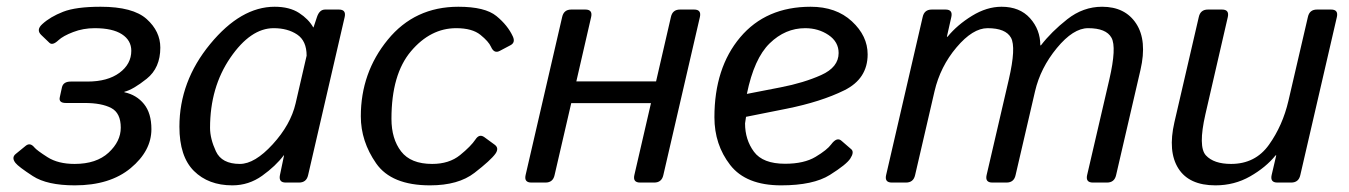

<svg xmlns="http://www.w3.org/2000/svg" viewBox="-20 -541 3997 569"><path d="M25.9 -58.1Q13.2 -74.2 26.9 -85L56.2 -108.9Q69.3 -119.6 82 -104Q89.4 -95.2 120.8 -75.2Q152.3 -55.2 201.2 -55.2Q265.6 -55.2 301.8 -88.6Q337.9 -122.1 337.9 -162.6Q337.9 -206.1 309.6 -220.9Q281.2 -235.8 231 -235.8H175.3Q153.3 -235.8 157.2 -252.9L163.6 -282.2Q167.5 -299.3 189.9 -299.3H239.3Q298.8 -299.3 334 -325.2Q369.1 -351.1 369.1 -390.6Q369.1 -421.4 341.3 -439.5Q313.5 -457.5 260.7 -457.5Q226.6 -457.5 196.8 -446Q167 -434.6 153.3 -421.9Q135.7 -405.3 126.5 -414.1L102.1 -437.5Q86.4 -452.6 105.5 -469.7Q128.9 -491.2 167 -506.1Q205.1 -521 278.3 -521Q374 -521 414.6 -484.6Q455.1 -448.2 455.1 -399.9Q455.1 -339.8 414.8 -307.6Q374.5 -275.4 348.6 -269V-267.6Q384.8 -259.8 406.7 -232.7Q428.7 -205.6 428.7 -158.2Q428.7 -93.8 367.2 -42.7Q305.7 8.3 201.7 8.3Q119.6 8.3 77.1 -19.3Q34.7 -46.9 25.9 -58.1Z M511.7 -165.5Q511.7 -299.8 602.8 -410.4Q693.8 -521 793.9 -521Q837.9 -521 866.2 -502.7Q894.5 -484.4 908.2 -460H909.2L919.4 -490.7Q926.8 -512.7 943.4 -512.7H984.4Q1006.3 -512.7 1001.5 -490.7L893.1 -22Q888.2 0 866.2 0H826.7Q805.2 0 809.6 -22L821.8 -80.6H820.8Q796.9 -48.8 757.1 -20.3Q717.3 8.3 668.5 8.3Q597.7 8.3 554.7 -34.4Q511.7 -77.1 511.7 -165.5ZM602.5 -162.1Q602.5 -129.9 619.9 -92.5Q637.2 -55.2 690.9 -55.2Q734.9 -55.2 788.1 -113.3Q841.3 -171.4 856 -234.4L888.7 -376Q888.7 -419.9 860.6 -438.7Q832.5 -457.5 791 -457.5Q722.7 -457.5 662.6 -369.9Q602.5 -282.2 602.5 -162.1Z M1049.3 -196.3Q1049.3 -325.7 1129.2 -423.3Q1209 -521 1338.4 -521Q1417.5 -521 1451.2 -493.4Q1484.9 -465.8 1500 -432.6Q1507.8 -415 1493.2 -407.2L1460.9 -390.1Q1444.3 -381.3 1435.1 -402.3Q1428.2 -418 1403.8 -437.7Q1379.4 -457.5 1332 -457.5Q1255.9 -457.5 1198 -389.2Q1140.1 -320.8 1140.1 -189Q1140.1 -129.4 1168.7 -92.3Q1197.3 -55.2 1260.7 -55.2Q1311 -55.2 1343.3 -81.3Q1375.5 -107.4 1389.2 -127.9Q1400.4 -145 1415 -134.8L1445.8 -112.3Q1460 -102.1 1448.2 -85.4Q1434.1 -65.9 1386.2 -28.8Q1338.4 8.3 1254.4 8.3Q1140.1 8.3 1094.7 -56.9Q1049.3 -122.1 1049.3 -196.3Z M1554.7 0Q1532.7 0 1537.6 -22L1646 -490.7Q1650.9 -512.7 1672.9 -512.7H1714.8Q1736.8 -512.7 1731.9 -490.7L1688 -299.8H1924.3L1968.3 -490.7Q1973.1 -512.7 1995.1 -512.7H2037.1Q2059.1 -512.7 2054.2 -490.7L1945.8 -22Q1940.9 0 1918.9 0H1877Q1855 0 1859.9 -22L1909.2 -235.4H1672.9L1623.5 -22Q1618.7 0 1596.7 0Z M2097.2 -193.4Q2097.2 -339.8 2173.6 -430.4Q2250 -521 2382.3 -521Q2458 -521 2504.6 -477.8Q2551.3 -434.6 2551.3 -379.9Q2551.3 -307.6 2482.2 -273.4Q2413.1 -239.3 2311 -218.8L2190.9 -194.8Q2188 -176.3 2188 -175.3Q2188 -127 2214.4 -91.3Q2240.7 -55.7 2306.6 -55.7Q2362.8 -55.7 2397 -76.2Q2431.2 -96.7 2443.4 -113.3Q2460.4 -136.2 2474.1 -123.5L2502.9 -98.6Q2512.2 -90.3 2500 -71.3Q2488.8 -53.7 2439.5 -22.7Q2390.1 8.3 2294.9 8.3Q2190.9 8.3 2144 -52Q2097.2 -112.3 2097.2 -193.4ZM2193.4 -262.7 2293.5 -282.2Q2361.8 -295.4 2413.6 -318.6Q2465.3 -341.8 2465.3 -383.8Q2465.3 -417 2435.3 -437.3Q2405.3 -457.5 2366.2 -457.5Q2307.1 -457.5 2261 -412.6Q2214.8 -367.7 2193.4 -262.7Z M2623 0Q2601.1 0 2606 -22L2714.4 -490.7Q2719.2 -512.7 2741.2 -512.7H2782.2Q2804.2 -512.7 2799.3 -490.7L2786.1 -432.1H2788.1Q2816.9 -467.3 2860.6 -494.1Q2904.3 -521 2948.2 -521Q3002 -521 3032.5 -487.1Q3063 -453.1 3063 -406.7H3064.9Q3095.7 -446.8 3142.8 -483.9Q3189.9 -521 3246.1 -521Q3314.5 -521 3347.2 -470.9Q3379.9 -420.9 3359.9 -334L3287.6 -22Q3282.7 0 3260.7 0H3218.8Q3196.8 0 3201.7 -22L3267.6 -305.7Q3289.6 -400.9 3273.9 -429.2Q3258.3 -457.5 3204.6 -457.5Q3160.6 -457.5 3112.1 -398.7Q3063.5 -339.8 3047.4 -270.5L2989.7 -22Q2984.9 0 2962.9 0H2920.9Q2898.9 0 2903.8 -22L2969.7 -305.7Q2991.7 -400.9 2976.1 -429.2Q2960.4 -457.5 2906.7 -457.5Q2862.8 -457.5 2814.7 -400.6Q2766.6 -343.8 2749.5 -270.5L2691.9 -22Q2687 0 2665 0Z M3460.4 -178.7 3532.7 -490.7Q3537.6 -512.7 3559.6 -512.7H3601.6Q3623.5 -512.7 3618.7 -490.7L3552.2 -202.1Q3530.3 -106 3553.7 -80.6Q3577.1 -55.2 3628.4 -55.2Q3700.2 -55.2 3740.7 -112.1Q3781.2 -168.9 3798.3 -242.2L3856 -490.7Q3860.8 -512.7 3882.8 -512.7H3924.8Q3946.8 -512.7 3941.9 -490.7L3833.5 -22Q3828.6 0 3806.6 0H3765.6Q3743.7 0 3748.5 -22L3762.2 -80.6H3760.3Q3731.4 -44.9 3684.8 -18.3Q3638.2 8.3 3582 8.3Q3503.9 8.3 3472.2 -41.7Q3440.4 -91.8 3460.4 -178.7Z"/></svg>

Font: Istok Web
Style: BoldItalic
Weight: 700
Italic angle: -13°
Designer: Andrey V. Panov
Foundry: Andrey V. Panov
Version: Version 1.0.2g